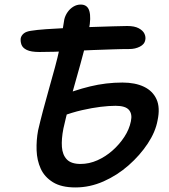

<svg xmlns="http://www.w3.org/2000/svg" viewBox="-20 -808 743 842"><path d="M311 14Q249 14 212 -9Q175 -32 158.5 -68.5Q142 -105 140.5 -149Q139 -193 147 -236Q156 -275 168.5 -322.5Q181 -370 195 -419Q209 -468 221 -512.5Q233 -557 240 -590Q245 -618 251 -655.5Q257 -693 262 -723Q266 -740 276.5 -755Q287 -770 302 -779Q317 -788 334 -788Q364 -788 372 -759Q380 -730 370 -679Q362 -638 347.5 -582.5Q333 -527 315.5 -466Q298 -405 283 -347Q268 -289 258 -244Q249 -198 251.5 -163.5Q254 -129 273 -109Q292 -89 333 -89Q371 -89 407 -105Q443 -121 473.5 -148Q504 -175 525.5 -208Q547 -241 554 -276Q561 -308 545.5 -326Q530 -344 487 -344Q458 -344 421 -339.5Q384 -335 340 -325Q296 -315 248 -297L230 -381Q305 -412 375 -429Q445 -446 517 -446Q573 -446 611.5 -427.5Q650 -409 666.5 -372.5Q683 -336 671 -280Q662 -230 628 -178.5Q594 -127 544 -83Q494 -39 434 -12.5Q374 14 311 14ZM153 -580Q116 -580 97.5 -589Q79 -598 74 -612.5Q69 -627 71 -641Q74 -653 84.5 -661.5Q95 -670 116 -673Q140 -677 182 -680Q224 -683 276 -685.5Q328 -688 380 -689.5Q432 -691 474 -692.5Q516 -694 538 -694Q570 -694 588.5 -684Q607 -674 613.5 -660Q620 -646 617 -632Q614 -614 593.5 -603.5Q573 -593 548 -593Q514 -593 472.5 -591.5Q431 -590 386.5 -588.5Q342 -587 299 -584.5Q256 -582 218.5 -581Q181 -580 153 -580Z"/></svg>

Font: Shantell Sans Medium
Style: Italic
Weight: 500
Italic angle: -11°
Designer: Stephen Nixon, Anya Danilova, Shantell Martin
Foundry: Arrow Type
Version: Version 1.011;[c5ecc13dd]